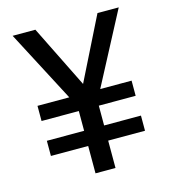

<svg xmlns="http://www.w3.org/2000/svg" viewBox="-106 -795 787 881"><g transform="rotate(-15 287.0 -354.0)"><path d="M62 -296H239V-202H62V-130H239V0H334V-130H509V-202H334V-296H509V-368H360L539 -708H438L290 -411L143 -708H35L213 -368H62Z"/></g></svg>

Font: Telex Regular
Style: Regular
Weight: 400
Designer: Andres Torresi
Foundry: Andres Torresi
Version: Version 1.001